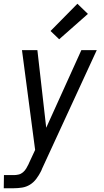

<svg xmlns="http://www.w3.org/2000/svg" viewBox="-36 -787 556 1022"><path d="M-16 215 -15 145H38Q50 145 63 142Q76 139 86.5 130Q97 121 104 109Q111 97 117 85V84L151 11L81 -520H163L210 -107L397 -520H479L187 113Q186 116 185 119Q184 122 182 124V125Q172 145 157.5 164.5Q143 184 123.5 196Q104 208 81.5 211.5Q59 215 37 215ZM279 -578 233 -622 376 -767 432 -713Z"/></svg>

Font: Iosevka SS18
Style: Italic
Weight: 400
Italic angle: -9°
Monospace: yes
Designer: Belleve Invis
Foundry: Belleve Invis
Version: Version 25.1.1; ttfautohint (v1.8.4)